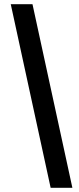

<svg xmlns="http://www.w3.org/2000/svg" viewBox="-20 -730 376 910"><path d="M220 160 31 -710H134L323 160Z"/></svg>

Font: Source Sans 3 ExtraLight ExtraBold
Style: Regular
Weight: 800
Version: Version 3.052;hotconv 1.1.0;makeotfexe 2.6.0